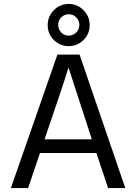

<svg xmlns="http://www.w3.org/2000/svg" viewBox="-20 -950 688 970"><path d="M327.5 -878Q305 -878 289.5 -862.5Q274 -847 274 -824.5Q274 -802 289.5 -786Q305 -770 327 -770Q349 -770 365 -786Q381 -802 381 -824Q381 -846 365.5 -862Q350 -878 327.5 -878ZM402 -898.5Q433 -867 433 -823Q433 -779 402 -748Q371 -717 327 -717Q283 -717 252 -748Q221 -779 221 -823Q221 -867 252 -898.5Q283 -930 327 -930Q371 -930 402 -898.5ZM122 0H35L270 -674H382L613 0H526L467 -177H182ZM326 -609Q312 -558 205 -246H444Z"/></svg>

Font: Hind Vadodara
Style: Regular
Weight: 400
Designer: Hitesh Malaviya
Foundry: Indian Type Foundry
Version: Version 0.702;PS 1.0;hotconv 1.0.81;makeotf.lib2.5.63406